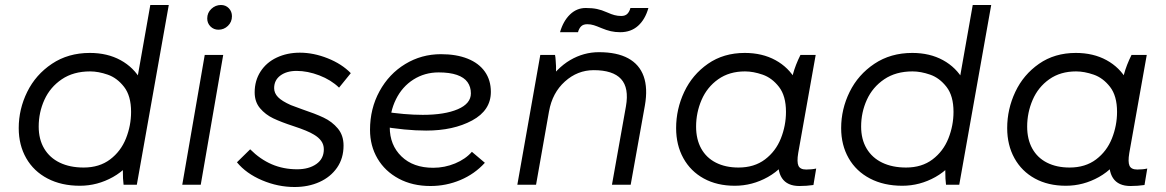

<svg xmlns="http://www.w3.org/2000/svg" viewBox="-20 -740 4670 769"><path d="M477 -124 542 -392H524L582 -720H656L528 0H475Q472 -20 472 -59.5Q472 -99 477 -124ZM574 -301Q574 -204 534.5 -135Q495 -66 432.5 -31Q370 4 300 4Q226 4 170.5 -25Q115 -54 85 -106.5Q55 -159 55 -227Q55 -303 89 -372Q123 -441 188 -484.5Q253 -528 340 -528Q410 -528 463 -499Q516 -470 545 -418Q574 -366 574 -301ZM135 -233Q135 -182 157 -145Q179 -108 219.5 -88.5Q260 -69 315 -69Q378 -69 421 -101.5Q464 -134 484.5 -185.5Q505 -237 505 -292Q505 -356 477 -392Q449 -428 411.5 -441Q374 -454 341 -454Q274 -454 227.5 -422.5Q181 -391 158 -340.5Q135 -290 135 -233Z M800 -520H874L784 0H710ZM810 -666Q810 -689 826.5 -704.5Q843 -720 865 -720Q884 -720 896.5 -707Q909 -694 909 -675Q909 -652 893 -636.5Q877 -621 855 -621Q836 -621 823 -634Q810 -647 810 -666Z M929 -90 982 -142Q1022 -102 1068.5 -82Q1115 -62 1170 -62Q1217 -62 1247 -83Q1277 -104 1277 -142Q1277 -161 1266.5 -175.5Q1256 -190 1237 -201Q1213 -216 1155 -235Q1106 -251 1074.5 -266Q1043 -281 1021.5 -306.5Q1000 -332 1000 -370Q1000 -417 1023.5 -453.5Q1047 -490 1088.5 -509.5Q1130 -529 1181 -529Q1236 -529 1292.5 -506.5Q1349 -484 1385 -447L1338 -389Q1306 -420 1259 -438Q1212 -456 1168 -456Q1128 -456 1103 -437.5Q1078 -419 1078 -387Q1078 -367 1093.5 -351Q1109 -335 1145 -319Q1168 -311 1191 -302Q1242 -285 1276 -269Q1310 -253 1333 -225.5Q1356 -198 1356 -157Q1356 -106 1330 -68.5Q1304 -31 1259.5 -11Q1215 9 1160 9Q1093 9 1029.5 -18Q966 -45 929 -90Z M1462 -220Q1462 -305 1500 -374.5Q1538 -444 1603 -483.5Q1668 -523 1746 -523Q1808 -523 1853 -505Q1898 -487 1922 -453Q1946 -419 1946 -372Q1946 -298 1871 -257.5Q1796 -217 1687 -217Q1604 -217 1501 -235L1512 -294Q1601 -280 1673 -280Q1761 -280 1813.5 -302.5Q1866 -325 1866 -366Q1866 -392 1852.5 -411Q1839 -430 1810 -440Q1781 -450 1737 -450Q1681 -450 1636 -421.5Q1591 -393 1566 -342.5Q1541 -292 1541 -231Q1541 -159 1588 -113.5Q1635 -68 1715 -68Q1761 -68 1803 -85.5Q1845 -103 1870 -132L1922 -88Q1881 -43 1824 -19Q1767 5 1704 5Q1632 5 1577 -24.5Q1522 -54 1492 -105Q1462 -156 1462 -220Z M2144 -520H2203Q2205 -510 2205.5 -499Q2206 -488 2207 -475Q2207 -458 2207 -441L2195 -385L2127 0H2052ZM2379 -531Q2451 -531 2496 -506.5Q2541 -482 2558 -434.5Q2575 -387 2563 -318L2506 0H2431L2487 -314Q2500 -388 2467.5 -423.5Q2435 -459 2358 -459Q2293 -459 2242.5 -413.5Q2192 -368 2179 -294L2164 -399Q2210 -468 2264 -499.5Q2318 -531 2379 -531ZM2326 -708Q2352 -708 2371 -704Q2390 -700 2410 -691Q2413 -690 2415 -689Q2428 -683 2441 -679.5Q2454 -676 2468 -676Q2484 -676 2492.5 -684.5Q2501 -693 2505 -708H2577Q2564 -662 2535.5 -636.5Q2507 -611 2464 -611Q2444 -611 2426.5 -615Q2409 -619 2390 -627Q2388 -628 2385 -629Q2371 -635 2358.5 -639Q2346 -643 2332 -643Q2316 -643 2307.5 -634.5Q2299 -626 2295 -611H2223Q2236 -656 2263 -682Q2290 -708 2326 -708Z M3100 -115 3124 -113 3151 -423Q3152 -428 3156 -443Q3166 -480 3186 -520H3247L3177 -127Q3171 -91 3178 -76Q3185 -61 3209 -61Q3232 -61 3249 -65L3238 1Q3211 5 3182 5Q3133 5 3112 -26.5Q3091 -58 3100 -115ZM3197 -301Q3197 -204 3157.5 -135Q3118 -66 3055.5 -31Q2993 4 2923 4Q2852 4 2799 -25Q2746 -54 2717 -106.5Q2688 -159 2688 -227Q2688 -303 2720.5 -372Q2753 -441 2815.5 -484.5Q2878 -528 2963 -528Q3033 -528 3086 -499Q3139 -470 3168 -418Q3197 -366 3197 -301ZM2768 -233Q2768 -182 2788.5 -145Q2809 -108 2847.5 -88.5Q2886 -69 2938 -69Q3001 -69 3044 -101.5Q3087 -134 3107.5 -185.5Q3128 -237 3128 -292Q3128 -356 3100 -392Q3072 -428 3034.5 -441Q2997 -454 2964 -454Q2901 -454 2856.5 -422.5Q2812 -391 2790 -340Q2768 -289 2768 -233Z M3771 -124 3836 -392H3818L3876 -720H3950L3822 0H3769Q3766 -20 3766 -59.5Q3766 -99 3771 -124ZM3868 -301Q3868 -204 3828.5 -135Q3789 -66 3726.5 -31Q3664 4 3594 4Q3520 4 3464.5 -25Q3409 -54 3379 -106.5Q3349 -159 3349 -227Q3349 -303 3383 -372Q3417 -441 3482 -484.5Q3547 -528 3634 -528Q3704 -528 3757 -499Q3810 -470 3839 -418Q3868 -366 3868 -301ZM3429 -233Q3429 -182 3451 -145Q3473 -108 3513.5 -88.5Q3554 -69 3609 -69Q3672 -69 3715 -101.5Q3758 -134 3778.5 -185.5Q3799 -237 3799 -292Q3799 -356 3771 -392Q3743 -428 3705.5 -441Q3668 -454 3635 -454Q3568 -454 3521.5 -422.5Q3475 -391 3452 -340.5Q3429 -290 3429 -233Z M4426 -115 4450 -113 4477 -423Q4478 -428 4482 -443Q4492 -480 4512 -520H4573L4503 -127Q4497 -91 4504 -76Q4511 -61 4535 -61Q4558 -61 4575 -65L4564 1Q4537 5 4508 5Q4459 5 4438 -26.5Q4417 -58 4426 -115ZM4523 -301Q4523 -204 4483.5 -135Q4444 -66 4381.5 -31Q4319 4 4249 4Q4178 4 4125 -25Q4072 -54 4043 -106.5Q4014 -159 4014 -227Q4014 -303 4046.5 -372Q4079 -441 4141.5 -484.5Q4204 -528 4289 -528Q4359 -528 4412 -499Q4465 -470 4494 -418Q4523 -366 4523 -301ZM4094 -233Q4094 -182 4114.5 -145Q4135 -108 4173.5 -88.5Q4212 -69 4264 -69Q4327 -69 4370 -101.5Q4413 -134 4433.5 -185.5Q4454 -237 4454 -292Q4454 -356 4426 -392Q4398 -428 4360.5 -441Q4323 -454 4290 -454Q4227 -454 4182.5 -422.5Q4138 -391 4116 -340Q4094 -289 4094 -233Z"/></svg>

Font: Fixel Italic Variable Display Thin
Style: Italic
Weight: 100
Italic angle: -10°
Designer: AlfaBravo + MacPaw
Foundry: Kyrylo Tkachov, Marchela Mozhyna, Serhii Makarenko, Maria Weinstein, Zakhar Kryvoshyya
Version: Version 1.210;Glyphs 3.2 (3217)